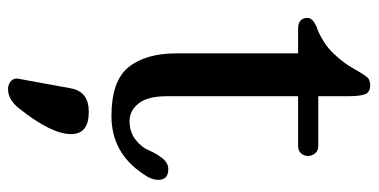

<svg xmlns="http://www.w3.org/2000/svg" viewBox="-246 -422 919 466"><g transform="rotate(90 213.0 -188.5)"><path d="M261 0Q176 0 142.5 -41.5Q109 -83 109 -158V-453H49Q23 -453 23 -476Q23 -484 31 -490Q39 -496 50.5 -500Q62 -504 80 -515Q98 -526 113 -543Q132 -563 145 -586Q158 -609 165 -618.5Q172 -628 186 -628Q203 -628 208 -616Q213 -604 213 -573V-502H334Q345 -502 351.5 -494.5Q358 -487 358 -477Q358 -467 351.5 -460Q345 -453 334 -453H213V-135Q213 -88 230.5 -66Q248 -44 273 -44Q300 -44 318.5 -58.5Q337 -73 344.5 -91Q352 -109 363.5 -123.5Q375 -138 390 -138Q416 -138 416 -114Q416 -96 401 -76Q350 0 261 0ZM242 225Q221 251 196 251Q185 251 177.5 245Q170 239 170 229L194 98Q202 55 251 55Q305 55 305 98Q305 146 242 225Z"/></g></svg>

Font: Marmelad
Style: Regular
Weight: 400
Designer: Manvel Shmavonyan
Foundry: Cyreal
Version: Version 1.001;PS 001.001;hotconv 1.0.88;makeotf.lib2.5.64775